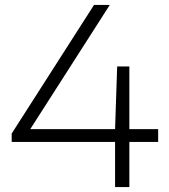

<svg xmlns="http://www.w3.org/2000/svg" viewBox="-20 -760 686 780"><path d="M27.5 -183.5V-217.5L362 -740H426L103 -235.5H447.5L456 -490H505.5V-235.5H622.5V-183.5H505.5V0H447.5V-183.5Z"/></svg>

Font: Encode Sans Expanded Light
Style: Regular
Weight: 300
Width: 7
Designer: Multiple Designers
Foundry: Impallari Type
Version: Version 3.000; ttfautohint (v1.8.3) -l 8 -r 50 -G 200 -x 14 